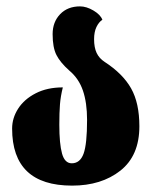

<svg xmlns="http://www.w3.org/2000/svg" viewBox="-20 -572 482 602"><path d="M18 -169Q18 -202 37 -231.5Q56 -261 92 -279.5Q128 -298 177 -298Q170 -270 168 -244.5Q166 -219 166 -181Q166 -121 174.5 -90.5Q183 -60 205 -60Q231 -60 242 -90Q253 -120 253 -196Q253 -250 240 -288Q227 -326 197 -351Q169 -376 157 -399.5Q145 -423 145 -465Q145 -503 168.5 -527.5Q192 -552 231 -552Q251 -552 273 -539Q295 -526 301 -510Q290 -503 282.5 -487.5Q275 -472 275 -449Q275 -423 283 -406Q291 -389 308 -378Q365 -341 391 -295Q417 -249 417 -176Q417 -84 357.5 -37Q298 10 206 10Q18 10 18 -169Z"/></svg>

Font: Noto Serif Georgian Black Cond
Style: Regular
Weight: 900
Width: 3
Designer: Monotype Design team
Foundry: Monotype Imaging Inc.
Version: Version 1.000